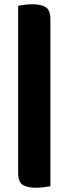

<svg xmlns="http://www.w3.org/2000/svg" viewBox="-20 -703 321 899"><path d="M216 169Q206 171 187 173.5Q168 176 149 176Q109 176 87 163Q65 150 65 106V-676Q75 -678 94 -680.5Q113 -683 132 -683Q172 -683 194 -669.5Q216 -656 216 -612Z"/></svg>

Font: Baloo Thambi 2 ExtraBold
Style: Regular
Weight: 800
Designer: Aadarsh Rajan and Ek Type
Foundry: Ek Type
Version: Version 1.640;hotconv 1.0.111;makeotfexe 2.5.65597; ttfautoh